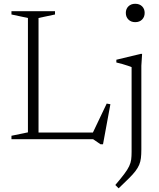

<svg xmlns="http://www.w3.org/2000/svg" viewBox="-20 -735 842 1014"><path d="M524 27H511L471.5 0H151.5V-35H505L463 -19L543.5 -188L563 -184.5ZM183.5 -640V0H40.5V-18L127.5 -36V-640L40.5 -658.5V-676H270.5V-658.5ZM694 -618Q672 -618 658.2 -631.8Q644.5 -645.5 644.5 -667Q644.5 -688 658.2 -701.5Q672 -715 694 -715Q717 -715 730.5 -701.5Q744 -688 744 -667Q744 -645.5 730.5 -631.8Q717 -618 694 -618ZM675 -380.5Q669.5 -383 656.2 -387.5Q643 -392 626.5 -396.8Q610 -401.5 594.5 -405V-419.5L723 -450.5H730.5L726.5 -388V54.5Q726.5 81 724.2 100Q722 119 715 135.5Q708 152 695 169Q682 186 660.2 207.5Q638.5 229 606.5 259.5L589 242Q618.5 207.5 636 184.2Q653.5 161 662 143Q670.5 125 672.8 107.8Q675 90.5 675 67.5Z"/></svg>

Font: Newsreader 16pt Light
Style: Regular
Weight: 300
Designer: Hugues Gentile
Foundry: Production Type
Version: Version 1.003